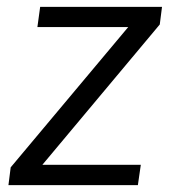

<svg xmlns="http://www.w3.org/2000/svg" viewBox="-20 -537 496 557"><path d="M4.5 0 11 -51.5 352 -458.5H88.5L96.5 -517H450L443.5 -466L103 -59H388.5L380 0Z"/></svg>

Font: Public Sans Thin Light
Style: Italic
Weight: 300
Italic angle: -8°
Version: Version 2.001